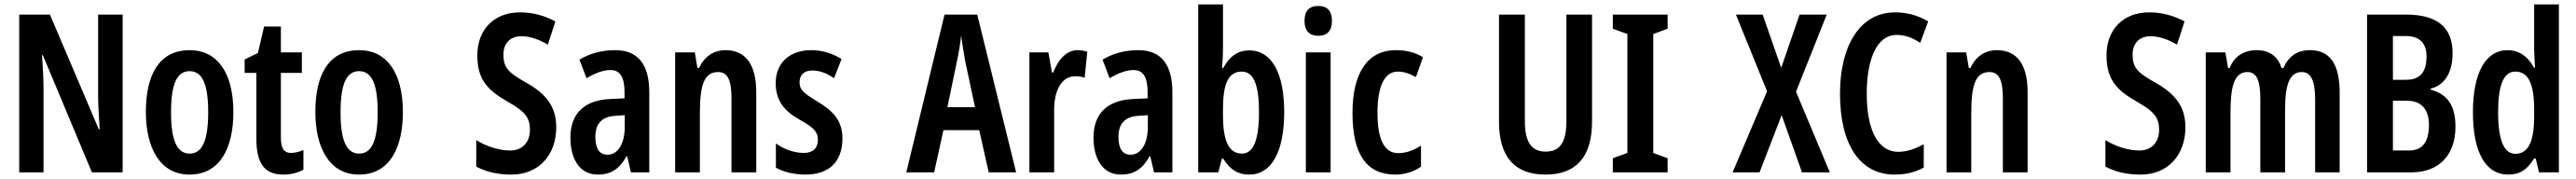

<svg xmlns="http://www.w3.org/2000/svg" viewBox="-20 -780 11658 810"><path d="M535 0V-714H424V-350C424 -310 427 -259 431 -195H427L206 -714H67V0H177V-371C177 -412 175 -465 170 -530H174L396 0Z M1036 -273C1036 -455 960 -553 839 -553C700 -553 640 -442 640 -273C640 -113 703 10 837 10C979 10 1036 -115 1036 -273ZM754 -271C754 -397 779 -458 838 -458C897 -458 922 -396 922 -273C922 -147 897 -85 838 -85C779 -85 754 -149 754 -271Z M1297 -88C1263 -88 1251 -111 1251 -159V-450H1346V-543H1251V-660H1175L1147 -540L1087 -511V-450H1140V-152C1140 -43 1176 10 1261 10C1297 10 1327 2 1353 -12V-101C1334 -93 1314 -88 1297 -88Z M1803 -273C1803 -455 1727 -553 1606 -553C1467 -553 1407 -442 1407 -273C1407 -113 1470 10 1604 10C1746 10 1803 -115 1803 -273ZM1521 -271C1521 -397 1546 -458 1605 -458C1664 -458 1689 -396 1689 -273C1689 -147 1664 -85 1605 -85C1546 -85 1521 -149 1521 -271Z M2497 -204C2497 -297 2452 -355 2361 -406C2279 -452 2258 -474 2258 -534C2258 -582 2287 -616 2339 -616C2375 -616 2415 -604 2459 -578L2493 -683C2447 -708 2393 -724 2335 -724C2215 -725 2139 -645 2140 -528C2140 -415 2192 -369 2277 -320C2357 -275 2378 -247 2378 -192C2378 -140 2347 -99 2289 -99C2242 -99 2185 -115 2135 -146V-26C2185 0 2236 10 2295 10C2417 10 2497 -78 2497 -204Z M2764 -553C2703 -553 2648 -538 2602 -510L2634 -426C2676 -451 2711 -463 2742 -463C2787 -463 2806 -430 2806 -362V-335L2741 -332C2626 -327 2561 -268 2561 -157C2561 -70 2597 10 2685 10C2746 10 2784 -17 2815 -73H2818L2835 0H2918V-362C2918 -487 2868 -553 2764 -553ZM2766 -256 2807 -259V-207C2807 -128 2775 -80 2729 -80C2693 -80 2674 -106 2674 -161C2674 -221 2704 -253 2766 -256Z M3263 -553C3209 -553 3167 -524 3143 -472H3136L3124 -543H3035V0H3147V-269C3147 -402 3169 -454 3230 -454C3275 -454 3290 -413 3290 -333V0H3402V-363C3402 -489 3353 -553 3263 -553Z M3792 -154C3792 -237 3746 -280 3680 -320C3614 -360 3598 -374 3598 -408C3598 -441 3619 -461 3656 -461C3691 -461 3724 -447 3754 -426L3788 -513C3745 -539 3701 -553 3651 -553C3553 -553 3490 -495 3490 -404C3490 -323 3531 -276 3599 -238C3665 -202 3681 -181 3681 -148C3681 -109 3658 -88 3617 -88C3571 -88 3523 -107 3491 -131V-21C3528 -1 3574 10 3626 10C3730 10 3792 -47 3792 -154Z M4454 0H4578L4402 -714H4254L4081 0H4207L4249 -191H4411ZM4348 -501 4392 -295H4267L4310 -502C4319 -544 4326 -586 4329 -619C4334 -585 4340 -544 4348 -501Z M4855 -553C4805 -553 4767 -508 4746 -452H4740L4724 -543H4638V0H4750V-279C4749 -372 4785 -435 4845 -435C4862 -435 4876 -433 4888 -428L4900 -546C4883 -551 4869 -553 4855 -553Z M5131 -553C5070 -553 5015 -538 4969 -510L5001 -426C5043 -451 5078 -463 5109 -463C5154 -463 5173 -430 5173 -362V-335L5108 -332C4993 -327 4928 -268 4928 -157C4928 -70 4964 10 5052 10C5113 10 5151 -17 5182 -73H5185L5202 0H5285V-362C5285 -487 5235 -553 5131 -553ZM5133 -256 5174 -259V-207C5174 -128 5142 -80 5096 -80C5060 -80 5041 -106 5041 -161C5041 -221 5071 -253 5133 -256Z M5514 -560V-760H5402V0H5493L5509 -62H5515C5548 -10 5583 10 5633 10C5734 10 5791 -94 5791 -273C5791 -452 5733 -552 5633 -552C5584 -552 5544 -527 5515 -472H5510C5513 -510 5514 -539 5514 -560ZM5599 -456C5653 -456 5677 -395 5677 -274C5677 -145 5651 -85 5600 -85C5541 -85 5514 -140 5514 -260V-284C5514 -388 5532 -456 5599 -456Z M5945 -753C5903 -753 5883 -730 5883 -685C5883 -641 5905 -618 5945 -618C5986 -618 6007 -641 6007 -685C6007 -729 5988 -753 5945 -753ZM6001 -543H5889V0H6001Z M6294 10C6334 10 6377 -2 6410 -26V-121C6376 -99 6341 -87 6307 -87C6245 -87 6213 -147 6213 -269C6213 -392 6246 -456 6305 -456C6332 -456 6359 -447 6387 -431L6419 -521C6385 -542 6346 -553 6296 -553C6161 -553 6100 -439 6100 -269C6100 -81 6164 10 6294 10Z M7184 -231V-714H7068V-232C7068 -132 7036 -94 6974 -94C6913 -94 6880 -133 6880 -231V-714H6763V-229C6763 -67 6837 10 6973 10C7111 10 7184 -68 7184 -231Z M7526 0V-64L7461 -88V-626L7526 -650V-714H7278V-650L7344 -626V-88L7278 -64V0Z M8260 0 8107 -365 8246 -714H8123L8040 -473L7956 -714H7835L7976 -367L7820 0H7942L8042 -259L8134 0Z M8563 -622C8602 -622 8636 -608 8669 -586L8705 -683C8658 -711 8609 -724 8555 -724C8392 -724 8306 -566 8306 -357C8306 -124 8397 10 8553 10C8604 10 8648 -1 8685 -22V-127C8649 -108 8611 -93 8569 -93C8480 -93 8427 -188 8427 -356C8427 -505 8469 -622 8563 -622Z M9016 -553C8962 -553 8920 -524 8896 -472H8889L8877 -543H8788V0H8900V-269C8900 -402 8922 -454 8983 -454C9028 -454 9043 -413 9043 -333V0H9155V-363C9155 -489 9106 -553 9016 -553Z M9869 -204C9869 -297 9824 -355 9733 -406C9651 -452 9630 -474 9630 -534C9630 -582 9659 -616 9711 -616C9747 -616 9787 -604 9831 -578L9865 -683C9819 -708 9765 -724 9707 -724C9587 -725 9511 -645 9512 -528C9512 -415 9564 -369 9649 -320C9729 -275 9750 -247 9750 -192C9750 -140 9719 -99 9661 -99C9614 -99 9557 -115 9507 -146V-26C9557 0 9608 10 9667 10C9789 10 9869 -78 9869 -204Z M10433 -553C10374 -553 10337 -526 10312 -472H10304C10290 -519 10254 -553 10192 -553C10133 -553 10090 -525 10069 -472H10062L10050 -543H9961V0H10073V-269C10073 -385 10088 -454 10150 -454C10190 -454 10208 -418 10208 -332V0H10320V-284C10320 -397 10340 -454 10396 -454C10436 -454 10456 -416 10456 -331V0H10567V-360C10567 -490 10523 -553 10433 -553Z M10868 -714H10691V0H10891C11018 0 11091 -80 11091 -206C11091 -299 11057 -354 10979 -374V-379C11042 -394 11078 -452 11078 -540C11078 -657 11007 -714 10868 -714ZM10868 -419H10808V-617H10866C10928 -617 10960 -585 10960 -525C10960 -454 10931 -419 10868 -419ZM10808 -324H10874C10936 -324 10971 -285 10971 -215C10971 -137 10941 -99 10881 -99H10808Z M11330 10C11383 10 11416 -13 11447 -63H11454L11469 0H11559V-760H11447V-559C11447 -538 11449 -511 11451 -474H11446C11419 -526 11376 -553 11327 -553C11227 -553 11170 -450 11170 -272C11170 -93 11226 10 11330 10ZM11362 -84C11310 -84 11284 -147 11284 -272C11284 -392 11308 -456 11361 -456C11421 -456 11447 -402 11447 -283V-252C11447 -137 11419 -84 11362 -84Z"/></svg>

Font: Noto Sans Arabic UI XCn SmBd
Style: Regular
Weight: 600
Width: 2
Designer: Monotype Design Team, Nadine Chahine and Nizar Qandah
Foundry: Monotype Imaging Inc.
Version: Version 2.010